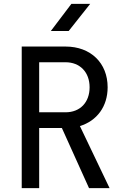

<svg xmlns="http://www.w3.org/2000/svg" viewBox="-20 -970 640 990"><path d="M334 -810 445 -950H348L242 -810ZM182 0V-310H299L439 0H545L392 -320C480 -347 535 -421 535 -520C535 -645 448 -730 318 -730H92V0ZM182 -649H318C392 -649 442 -598 442 -520C442 -442 393 -391 318 -391H182Z"/></svg>

Font: Tekne LDO
Style: Regular
Weight: 400
Monospace: yes
Designer: Alessio Laiso, Mario Rullo, Paolo Rosset
Foundry: Alessio Laiso
Version: Version 1.000;hotconv 1.0.109;makeotfexe 2.5.65596